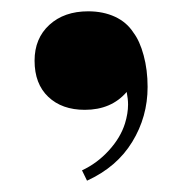

<svg xmlns="http://www.w3.org/2000/svg" viewBox="-20 -178 318 336"><path d="M213.4 -121.1Q224.6 -106.4 231.4 -81.1Q238.3 -55.7 238.3 -25.9Q238.3 26.4 211.4 70.3Q184.6 114.3 132.3 138.2L123.5 120.1Q149.9 107.9 170.4 85.4Q190.9 63 198.7 38.1Q204.1 20.5 204.1 4.9Q204.1 -4.9 201.7 -17.1Q174.8 14.2 128.4 14.2Q88.4 14.2 64.5 -8.5Q40.5 -31.2 40.5 -71.8Q40.5 -110.8 66.4 -134.5Q92.3 -158.2 134.3 -158.2Q160.6 -158.2 181.2 -148.7Q201.7 -139.2 213.4 -121.1Z"/></svg>

Font: TypoPRO Playfair Display SC
Style: Regular
Weight: 900
Designer: Claus Eggers Sørensen
Foundry: Claus Eggers Sørensen
Version: Version 1.004;PS 001.004;hotconv 1.0.70;makeotf.lib2.5.58329